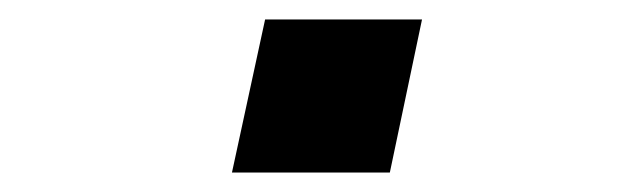

<svg xmlns="http://www.w3.org/2000/svg" viewBox="-20 -414 661 197"><path d="M218 -237 252 -394H413L380 -237Z"/></svg>

Font: Azeret Mono Thin SemiBold
Style: Italic
Weight: 600
Italic angle: -12°
Version: Version 1.002